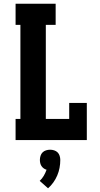

<svg xmlns="http://www.w3.org/2000/svg" viewBox="-20 -755 540 1035"><path d="M64 0V-114H90V-621H64V-735H280V-621H227V-114H353V-200H448V0ZM239 260 194 220Q207 208 216 192.5Q225 177 231 160Q223 158 215.5 152.5Q208 147 203.5 140Q199 133 197 124.5Q195 116 195 107Q195 96 198.5 85Q202 74 209.5 66.5Q217 59 228 55.5Q239 52 250 52Q261 52 272 55.5Q283 59 290.5 66.5Q298 74 301.5 85Q305 96 305 107Q305 129 301 150Q297 171 288.5 191Q280 211 267.5 228.5Q255 246 239 260Z"/></svg>

Font: Iosevka Slab Heavy
Style: Regular
Weight: 900
Monospace: yes
Designer: Belleve Invis
Foundry: Belleve Invis
Version: Version 11.1.0; ttfautohint (v1.8.3)